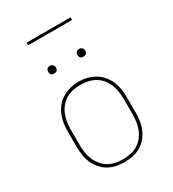

<svg xmlns="http://www.w3.org/2000/svg" viewBox="-213 -1011 1025 1136"><g transform="rotate(-30 300.0 -443.0)"><path d="M300 8Q272 8 244 2.5Q216 -3 191.5 -17Q167 -31 148.5 -52.5Q130 -74 118.5 -100Q107 -126 102.5 -154Q98 -182 98 -210V-320Q98 -348 102.5 -376Q107 -404 118.5 -430Q130 -456 148.5 -477.5Q167 -499 191.5 -513Q216 -527 244 -534Q272 -541 300 -541Q328 -541 356 -534Q384 -527 408.5 -513Q433 -499 451.5 -477.5Q470 -456 481.5 -430Q493 -404 497.5 -376Q502 -348 502 -320V-210Q502 -182 497.5 -154Q493 -126 481.5 -100Q470 -74 451.5 -52.5Q433 -31 408.5 -17Q384 -3 356 2.5Q328 8 300 8ZM300 -11Q325 -11 350.5 -16Q376 -21 398 -34Q420 -47 436.5 -67Q453 -87 463 -110.5Q473 -134 477 -159.5Q481 -185 481 -210V-320Q481 -346 477 -371.5Q473 -397 463 -420.5Q453 -444 436 -464Q419 -484 396.5 -496.5Q374 -509 348.5 -514Q323 -519 298 -519Q272 -519 247 -513.5Q222 -508 200.5 -495Q179 -482 162.5 -462Q146 -442 136.5 -419Q127 -396 123 -370.5Q119 -345 119 -320V-210Q119 -185 123 -159.5Q127 -134 137 -110.5Q147 -87 163.5 -67Q180 -47 202 -34Q224 -21 249.5 -16Q275 -11 300 -11ZM400 -654Q395 -654 389.5 -655.5Q384 -657 380.5 -660.5Q377 -664 375.5 -669.5Q374 -675 374 -680Q374 -685 375.5 -690.5Q377 -696 380.5 -699.5Q384 -703 389.5 -705Q395 -707 400 -707Q405 -707 410.5 -705Q416 -703 419.5 -699.5Q423 -696 425 -690.5Q427 -685 427 -680Q427 -675 425 -669.5Q423 -664 419.5 -660.5Q416 -657 410.5 -655.5Q405 -654 400 -654ZM200 -654Q195 -654 189.5 -655.5Q184 -657 180.5 -660.5Q177 -664 175.5 -669.5Q174 -675 174 -680Q174 -685 175.5 -690.5Q177 -696 180.5 -699.5Q184 -703 189.5 -705Q195 -707 200 -707Q205 -707 210.5 -705Q216 -703 219.5 -699.5Q223 -696 225 -690.5Q227 -685 227 -680Q227 -675 225 -669.5Q223 -664 219.5 -660.5Q216 -657 210.5 -655.5Q205 -654 200 -654ZM150 -876V-894H450V-876Z"/></g></svg>

Font: Iosevka Curly Slab ThEx
Style: Regular
Weight: 100
Width: 7
Monospace: yes
Designer: Belleve Invis
Foundry: Belleve Invis
Version: Version 11.1.0; ttfautohint (v1.8.3)